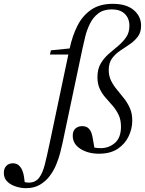

<svg xmlns="http://www.w3.org/2000/svg" viewBox="-220 -793 757 1003"><path d="M-84 190Q-110 190 -137 181.5Q-164 173 -182 155.5Q-200 138 -200 110Q-200 87 -187 73.5Q-174 60 -153 60Q-133 60 -121 71.5Q-109 83 -103 98.5Q-97 114 -95 128L-91 158Q-89 159 -83.5 160Q-78 161 -71 161Q-35 161 -16 136Q3 111 14.5 65Q26 19 39 -43L137 -508H41L46 -530L144 -540Q158 -606 184.5 -658.5Q211 -711 256 -742Q301 -773 369 -773Q440 -773 478.5 -740.5Q517 -708 517 -659Q517 -624 500 -601.5Q483 -579 458 -562Q433 -545 407.5 -528Q382 -511 365 -487.5Q348 -464 348 -427Q348 -396 360.5 -371Q373 -346 391.5 -324Q410 -302 428 -279Q446 -256 458.5 -228Q471 -200 471 -163Q471 -122 452.5 -82Q434 -42 395.5 -16Q357 10 297 10Q240 10 200 -15.5Q160 -41 160 -84Q160 -109 174 -121.5Q188 -134 209 -134Q231 -134 242.5 -122.5Q254 -111 258.5 -96Q263 -81 265 -68L273 -22Q278 -21 287.5 -20Q297 -19 306 -19Q349 -19 380.5 -46.5Q412 -74 412 -131Q412 -167 399.5 -193Q387 -219 369 -240Q351 -261 332.5 -281.5Q314 -302 301.5 -328Q289 -354 289 -390Q289 -432 306 -461Q323 -490 348 -511.5Q373 -533 397.5 -553.5Q422 -574 439 -598.5Q456 -623 456 -658Q456 -697 432 -720.5Q408 -744 364 -744Q321 -744 293.5 -723Q266 -702 250 -669.5Q234 -637 225.5 -602.5Q217 -568 211 -540L106 -43Q102 -24 94.5 5Q87 34 74 66Q61 98 40 126Q19 154 -11.5 172Q-42 190 -84 190Z"/></svg>

Font: Xanh Mono
Style: Italic
Weight: 400
Italic angle: -12°
Monospace: yes
Designer: Lam Bao, Duy Dao
Foundry: Yellow Type Foundry
Version: Version 3.101; ttfautohint (v1.8.3)